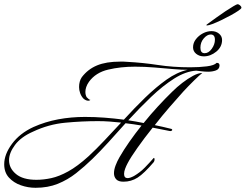

<svg xmlns="http://www.w3.org/2000/svg" viewBox="-78 -862 1168 913"><path d="M91 31Q55 31 21 19Q-13 7 -35.5 -17.5Q-58 -42 -58 -81Q-58 -128 -21 -178Q16 -228 81 -258Q137 -283 198.5 -294.5Q260 -306 326 -306Q373 -306 419 -302.5Q465 -299 511 -293Q561 -348 612 -397.5Q663 -447 713.5 -483Q764 -519 814 -530Q786 -530 745 -533.5Q704 -537 657.5 -541Q611 -545 564 -545Q496 -545 436.5 -531Q377 -517 345 -473Q336 -460 332 -448Q328 -436 328 -425Q328 -411 334 -400Q338 -396 343 -391.5Q348 -387 352 -387Q348 -383 342 -383Q335 -383 328.5 -386.5Q322 -390 318 -394Q308 -405 303 -419.5Q298 -434 298 -448Q298 -476 311 -495Q340 -533 383.5 -551Q427 -569 493 -569Q501 -569 509.5 -569Q518 -569 526 -568Q601 -564 673 -553Q745 -542 826 -542Q870 -542 905.5 -546.5Q941 -551 952 -563H954Q966 -563 966 -550Q965 -533 948.5 -527Q932 -521 912 -521Q896 -521 880.5 -523Q865 -525 855 -526Q805 -523 750.5 -488.5Q696 -454 641 -401.5Q586 -349 532 -290Q550 -287 568.5 -284Q587 -281 605 -277Q638 -318 673 -356Q708 -394 741 -426Q763 -448 789 -468Q815 -488 840 -501.5Q865 -515 884 -515Q871 -505 844 -478.5Q817 -452 794 -427Q766 -396 729.5 -354Q693 -312 658 -267Q677 -263 695.5 -259Q714 -255 733 -250Q741 -249 741 -244Q741 -242 737.5 -240Q734 -238 729 -239L648 -255Q608 -205 575.5 -159Q543 -113 529 -86Q522 -73 517 -59.5Q512 -46 512 -35Q512 -15 529 -15Q540 -15 559 -25Q588 -42 610.5 -65Q633 -88 653 -111Q657 -111 657 -105Q657 -96 653 -91Q607 -37 576.5 -17.5Q546 2 509 2Q485 2 474.5 -9.5Q464 -21 464 -38Q464 -55 471.5 -75Q479 -95 490 -114Q510 -149 537 -187.5Q564 -226 595 -265Q576 -268 557.5 -271Q539 -274 519 -276Q478 -230 438 -186Q398 -142 361 -106Q324 -70 284 -38.5Q244 -7 197 12Q150 31 91 31ZM95 -7Q129 -7 166 -15Q203 -23 246.5 -47Q290 -71 342 -118Q380 -153 419 -194.5Q458 -236 498 -279Q471 -282 443.5 -284Q416 -286 388 -286Q312 -286 232.5 -278.5Q153 -271 79 -236Q22 -211 -6.5 -173Q-35 -135 -35 -100Q-35 -62 -2 -34.5Q31 -7 95 -7ZM891 -594Q870 -594 855 -606Q840 -618 840 -637Q840 -658 853.5 -675.5Q867 -693 887 -703.5Q907 -714 928 -714Q949 -714 963.5 -702Q978 -690 978 -672Q978 -639 950.5 -616.5Q923 -594 891 -594ZM895 -609Q914 -609 929 -630Q944 -651 944 -673Q944 -698 924 -698Q907 -698 891 -679.5Q875 -661 875 -635Q875 -609 895 -609ZM907 -741Q903 -741 903 -743Q903 -744 917 -754Q931 -764 951.5 -779Q972 -794 994 -808.5Q1016 -823 1032 -832.5Q1048 -842 1052 -842Q1057 -842 1063.5 -836.5Q1070 -831 1070 -825Q1070 -821 1055.5 -811Q1041 -801 1019 -789Q997 -777 974 -766Q951 -755 932.5 -748Q914 -741 907 -741Z"/></svg>

Font: Luxurious Script
Style: Regular
Weight: 400
Designer: Robert E. Leuschke
Foundry: Robert E. Leuschke
Version: Version 1.010; ttfautohint (v1.8.3)